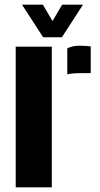

<svg xmlns="http://www.w3.org/2000/svg" viewBox="-20 -799 427 819"><path d="M267 -482V-592.5Q288 -604 320 -604Q333.5 -604 346.5 -603Q359.5 -602 367 -601V-487H322Q289 -487 267 -482ZM47 0V-600H201V0ZM164 -640 74 -779H163L204 -709L245 -779H334L244 -640Z"/></svg>

Font: Big Shoulders Stencil Text Black
Style: Regular
Weight: 900
Designer: Patric King
Foundry: XO Type Co
Version: Version 1.000